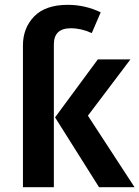

<svg xmlns="http://www.w3.org/2000/svg" viewBox="-20 -775 577 795"><path d="M203 0H75V-587Q75 -659 121.5 -707Q168 -755 261 -755Q332 -755 397 -724L360 -638Q317 -658 273 -658Q203 -658 203 -591ZM537 0H390L208 -289L385 -529H520L344 -296Z"/></svg>

Font: Trujillo Medium
Style: Regular
Weight: 500
Designer: Fira Sans original fonts by bBox Type GmbH, Carrois Corporate GbR, & Edenspiekermann AG / Changes by Cristiano Sobral
Foundry: Fira Sans original fonts by bBox Type GmbH, Carrois Corporate GbR, & Edenspiekermann AG / Changes by Cristiano Sobral
Version: Version 4.301;October 17, 2021;FontCreator 14.0.0.2814 64-bi